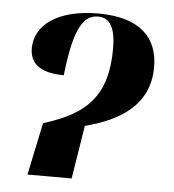

<svg xmlns="http://www.w3.org/2000/svg" viewBox="-45 -590 569 628"><g transform="rotate(5 240.0 -275.5)"><path d="M104 -175 68 -3H213L241 -178C354 -207 450 -264 450 -389C450 -485 391 -548 253 -548C121 -548 46 -493 46 -416C46 -368 78 -337 158 -337C176 -502 209 -538 254 -538C292 -538 311 -506 311 -438C311 -284 246 -218 104 -175Z"/></g></svg>

Font: Noto Serif Display Condensed
Style: Bold Italic
Weight: 700
Width: 3
Italic angle: -12°
Designer: Monotype Design Team
Foundry: Monotype Imaging Inc.
Version: Version 2.009